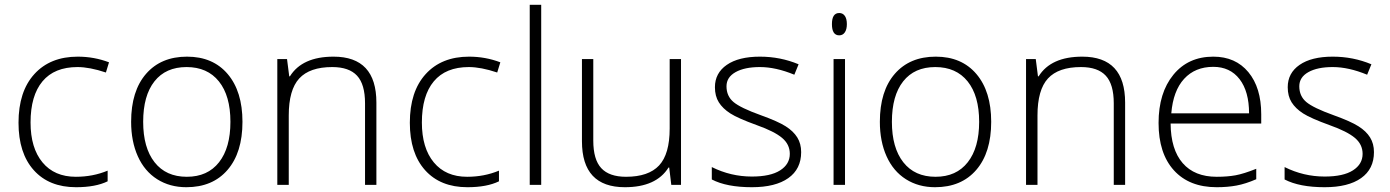

<svg xmlns="http://www.w3.org/2000/svg" viewBox="-20 -780 5864 810"><path d="M300.8 9.8Q187 9.8 122.6 -62Q58.1 -133.8 58.1 -262.2Q58.1 -394 125 -467.5Q191.9 -541 308.1 -541Q377 -541 439.9 -517.1L426.8 -474.1Q357.9 -497.1 307.1 -497.1Q209.5 -497.1 159.2 -436.8Q108.9 -376.5 108.9 -263.2Q108.9 -155.8 159.2 -95Q209.5 -34.2 299.8 -34.2Q372.1 -34.2 434.1 -60.1V-15.1Q383.3 9.8 300.8 9.8Z M1002.9 -266.1Q1002.9 -136.2 939.9 -63.2Q877 9.8 766.1 9.8Q696.3 9.8 643.1 -23.9Q589.8 -57.6 561.5 -120.6Q533.2 -183.6 533.2 -266.1Q533.2 -396 596.2 -468.5Q659.2 -541 769 -541Q878.4 -541 940.7 -467.5Q1002.9 -394 1002.9 -266.1ZM584 -266.1Q584 -156.7 632.1 -95.5Q680.2 -34.2 768.1 -34.2Q856 -34.2 904.1 -95.5Q952.1 -156.7 952.1 -266.1Q952.1 -376 903.6 -436.5Q855 -497.1 767.1 -497.1Q679.2 -497.1 631.6 -436.8Q584 -376.5 584 -266.1Z M1520 0V-344.2Q1520 -424.3 1486.3 -460.7Q1452.6 -497.1 1381.8 -497.1Q1286.6 -497.1 1242.4 -449Q1198.2 -400.9 1198.2 -293V0H1149.9V-530.8H1190.9L1200.2 -458H1203.1Q1254.9 -541 1387.2 -541Q1567.9 -541 1567.9 -347.2V0Z M1951.7 9.8Q1837.9 9.8 1773.4 -62Q1709 -133.8 1709 -262.2Q1709 -394 1775.9 -467.5Q1842.8 -541 1959 -541Q2027.8 -541 2090.8 -517.1L2077.6 -474.1Q2008.8 -497.1 1958 -497.1Q1860.4 -497.1 1810.1 -436.8Q1759.8 -376.5 1759.8 -263.2Q1759.8 -155.8 1810.1 -95Q1860.4 -34.2 1950.7 -34.2Q2022.9 -34.2 2085 -60.1V-15.1Q2034.2 9.8 1951.7 9.8Z M2263.2 0H2214.8V-759.8H2263.2Z M2482.9 -530.8V-187Q2482.9 -106.9 2516.6 -70.6Q2550.3 -34.2 2621.1 -34.2Q2715.8 -34.2 2760.5 -82Q2805.2 -129.9 2805.2 -237.8V-530.8H2853V0H2812L2803.2 -73.2H2800.3Q2748.5 9.8 2616.2 9.8Q2435.1 9.8 2435.1 -184.1V-530.8Z M3359.9 -138.2Q3359.9 -66.9 3305.7 -28.6Q3251.5 9.8 3151.9 9.8Q3045.4 9.8 2982.9 -22.9V-75.2Q3063 -35.2 3151.9 -35.2Q3230.5 -35.2 3271.2 -61.3Q3312 -87.4 3312 -130.9Q3312 -170.9 3279.5 -198.2Q3247.1 -225.6 3172.9 -252Q3093.3 -280.8 3061 -301.5Q3028.8 -322.3 3012.5 -348.4Q2996.1 -374.5 2996.1 -412.1Q2996.1 -471.7 3046.1 -506.3Q3096.2 -541 3186 -541Q3272 -541 3349.1 -508.8L3331.1 -464.8Q3252.9 -497.1 3186 -497.1Q3121.1 -497.1 3083 -475.6Q3044.9 -454.1 3044.9 -416Q3044.9 -374.5 3074.5 -349.6Q3104 -324.7 3189.9 -293.9Q3261.7 -268.1 3294.4 -247.3Q3327.1 -226.6 3343.5 -200.2Q3359.9 -173.8 3359.9 -138.2Z M3544.9 0H3496.6V-530.8H3544.9ZM3489.7 -678.2Q3489.7 -725.1 3520.5 -725.1Q3535.6 -725.1 3544.2 -712.9Q3552.7 -700.7 3552.7 -678.2Q3552.7 -656.2 3544.2 -643.6Q3535.6 -630.9 3520.5 -630.9Q3489.7 -630.9 3489.7 -678.2Z M4161.6 -266.1Q4161.6 -136.2 4098.6 -63.2Q4035.6 9.8 3924.8 9.8Q3855 9.8 3801.8 -23.9Q3748.5 -57.6 3720.2 -120.6Q3691.9 -183.6 3691.9 -266.1Q3691.9 -396 3754.9 -468.5Q3817.9 -541 3927.7 -541Q4037.1 -541 4099.4 -467.5Q4161.6 -394 4161.6 -266.1ZM3742.7 -266.1Q3742.7 -156.7 3790.8 -95.5Q3838.9 -34.2 3926.8 -34.2Q4014.6 -34.2 4062.7 -95.5Q4110.8 -156.7 4110.8 -266.1Q4110.8 -376 4062.3 -436.5Q4013.7 -497.1 3925.8 -497.1Q3837.9 -497.1 3790.3 -436.8Q3742.7 -376.5 3742.7 -266.1Z M4678.7 0V-344.2Q4678.7 -424.3 4645 -460.7Q4611.3 -497.1 4540.5 -497.1Q4445.3 -497.1 4401.1 -449Q4356.9 -400.9 4356.9 -293V0H4308.6V-530.8H4349.6L4358.9 -458H4361.8Q4413.6 -541 4545.9 -541Q4726.6 -541 4726.6 -347.2V0Z M5112.8 9.8Q4997.1 9.8 4932.4 -61.5Q4867.7 -132.8 4867.7 -261.2Q4867.7 -388.2 4930.2 -464.6Q4992.7 -541 5098.6 -541Q5192.4 -541 5246.6 -475.6Q5300.8 -410.2 5300.8 -297.9V-258.8H4918.5Q4919.4 -149.4 4969.5 -91.8Q5019.5 -34.2 5112.8 -34.2Q5158.2 -34.2 5192.6 -40.5Q5227.1 -46.9 5279.8 -67.9V-23.9Q5234.9 -4.4 5196.8 2.7Q5158.7 9.8 5112.8 9.8ZM5098.6 -498Q5022 -498 4975.6 -447.5Q4929.2 -397 4921.4 -301.8H5249.5Q5249.5 -394 5209.5 -446Q5169.4 -498 5098.6 -498Z M5776.4 -138.2Q5776.4 -66.9 5722.2 -28.6Q5668 9.8 5568.4 9.8Q5461.9 9.8 5399.4 -22.9V-75.2Q5479.5 -35.2 5568.4 -35.2Q5647 -35.2 5687.7 -61.3Q5728.5 -87.4 5728.5 -130.9Q5728.5 -170.9 5696 -198.2Q5663.6 -225.6 5589.4 -252Q5509.8 -280.8 5477.5 -301.5Q5445.3 -322.3 5429 -348.4Q5412.6 -374.5 5412.6 -412.1Q5412.6 -471.7 5462.6 -506.3Q5512.7 -541 5602.5 -541Q5688.5 -541 5765.6 -508.8L5747.6 -464.8Q5669.4 -497.1 5602.5 -497.1Q5537.6 -497.1 5499.5 -475.6Q5461.4 -454.1 5461.4 -416Q5461.4 -374.5 5491 -349.6Q5520.5 -324.7 5606.4 -293.9Q5678.2 -268.1 5710.9 -247.3Q5743.7 -226.6 5760 -200.2Q5776.4 -173.8 5776.4 -138.2Z"/></svg>

Font: TypoPRO Open Sans
Style: Regular
Weight: 300
Foundry: Ascender Corporation
Version: Version 1.10